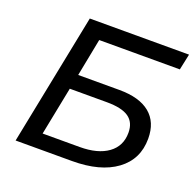

<svg xmlns="http://www.w3.org/2000/svg" viewBox="-123 -830 980 960"><g transform="rotate(20 367.0 -350.0)"><path d="M56 0 196 -700H724L706 -615H277L238 -415H457Q564 -415 620 -369Q676 -323 676 -235Q676 -125 591 -62.5Q506 0 356 0ZM171 -79H368Q464 -79 518.5 -118.5Q573 -158 573 -229Q573 -284 536 -310Q499 -336 419 -336H222Z"/></g></svg>

Font: Montserrat Medium
Style: Italic
Weight: 500
Italic angle: -11.3°
Designer: Julieta Ulanovsky
Foundry: Julieta Ulanovsky
Version: Version 9.000; ttfautohint (v1.8.4.7-5d5b)